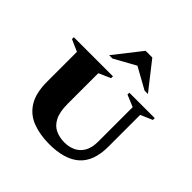

<svg xmlns="http://www.w3.org/2000/svg" viewBox="-207 -989 1176 1176"><g transform="rotate(45 380.5 -401.0)"><path d="M386 10Q306 10 242.5 -14Q179 -38 143 -95.5Q107 -153 107 -252V-510L30 -544V-560H369V-544L292 -510V-245Q292 -176 312 -136Q332 -96 367 -79.5Q402 -63 445 -63Q484 -63 516.5 -78Q549 -93 568.5 -126.5Q588 -160 588 -215V-512L511 -544V-560H731V-544L654 -511V-235Q654 -110 587 -50Q520 10 386 10ZM261 -635 400 -812H458L597 -635H568L429 -712L290 -635Z"/></g></svg>

Font: Spectral SC ExtraBold
Style: Regular
Weight: 800
Designer: Jean-Baptiste Levee
Foundry: Production Type
Version: Version 2.001